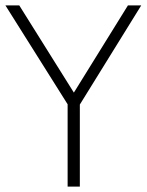

<svg xmlns="http://www.w3.org/2000/svg" viewBox="-31 -687 540 707"><path d="M263 -302V0H218V-303L-11 -667H40L241 -346L440 -667H489Z"/></svg>

Font: KaputaLibre
Style: Regular
Weight: 400
Designer: Multiple designers
Foundry: Textual
Version: Version 2.900